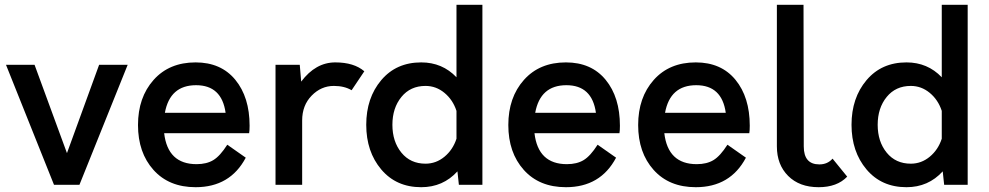

<svg xmlns="http://www.w3.org/2000/svg" viewBox="-20 -770 4122 800"><path d="M393 -500H512L311 0H205L5 -500H124L259 -132Z M1020 -246Q1020 -225 1018 -215H664Q679 -86 799 -86Q841 -86 869 -103Q897 -120 927 -167L1004 -113Q939 10 795 10Q684 10 619.5 -62Q555 -134 555 -249Q555 -364 620 -437Q685 -510 795 -510Q901 -510 960.5 -437.5Q1020 -365 1020 -246ZM797 -415Q688 -415 667 -300H920Q904 -415 797 -415Z M1377 -510Q1455 -510 1498 -473L1445 -394Q1415 -412 1371 -412Q1318 -412 1278.5 -371.5Q1239 -331 1239 -268V0H1128V-500H1229L1235 -430Q1295 -510 1377 -510Z M1882 -750H1990V0H1892L1886 -56Q1826 10 1735 10Q1631 10 1568.5 -64Q1506 -138 1506 -250Q1506 -362 1568.5 -436Q1631 -510 1735 -510Q1823 -510 1882 -448ZM1753 -88Q1797 -88 1832 -117Q1867 -146 1882 -192V-308Q1867 -354 1832 -383Q1797 -412 1753 -412Q1690 -412 1652.5 -366Q1615 -320 1615 -250Q1615 -180 1652.5 -134Q1690 -88 1753 -88Z M2563 -246Q2563 -225 2561 -215H2207Q2222 -86 2342 -86Q2384 -86 2412 -103Q2440 -120 2470 -167L2547 -113Q2482 10 2338 10Q2227 10 2162.5 -62Q2098 -134 2098 -249Q2098 -364 2163 -437Q2228 -510 2338 -510Q2444 -510 2503.5 -437.5Q2563 -365 2563 -246ZM2340 -415Q2231 -415 2210 -300H2463Q2447 -415 2340 -415Z M3104 -246Q3104 -225 3102 -215H2748Q2763 -86 2883 -86Q2925 -86 2953 -103Q2981 -120 3011 -167L3088 -113Q3023 10 2879 10Q2768 10 2703.5 -62Q2639 -134 2639 -249Q2639 -364 2704 -437Q2769 -510 2879 -510Q2985 -510 3044.5 -437.5Q3104 -365 3104 -246ZM2881 -415Q2772 -415 2751 -300H3004Q2988 -415 2881 -415Z M3391 10Q3311 10 3264 -37Q3217 -84 3217 -160V-750H3328L3329 -160Q3329 -85 3394 -85Q3428 -85 3449 -109L3510 -34Q3468 10 3391 10Z M3904 -750H4012V0H3914L3908 -56Q3848 10 3757 10Q3653 10 3590.5 -64Q3528 -138 3528 -250Q3528 -362 3590.5 -436Q3653 -510 3757 -510Q3845 -510 3904 -448ZM3775 -88Q3819 -88 3854 -117Q3889 -146 3904 -192V-308Q3889 -354 3854 -383Q3819 -412 3775 -412Q3712 -412 3674.5 -366Q3637 -320 3637 -250Q3637 -180 3674.5 -134Q3712 -88 3775 -88Z"/></svg>

Font: Orkney Medium
Style: Regular
Weight: 500
Designer: Samuel Oakes and Alfredo Marco Pradil
Foundry: Alfredo Marco Pradil
Version: 1.0; ttfautohint (v1.5)